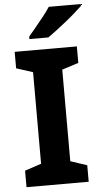

<svg xmlns="http://www.w3.org/2000/svg" viewBox="-62 -971 527 1009"><g transform="rotate(-5 202.0 -467.0)"><path d="M364 0H36V-87L123 -116V-599L36 -627V-714H364V-627L277 -599V-116L364 -87ZM404 -924Q389 -910 366 -889.5Q343 -869 316 -847.5Q289 -826 263.5 -806.5Q238 -787 219 -774H119V-787Q135 -806 156.5 -832Q178 -858 199.5 -885Q221 -912 235 -934H404Z"/></g></svg>

Font: Noto Sans Khmer
Style: Bold
Weight: 700
Version: Version 2.003